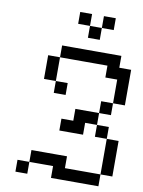

<svg xmlns="http://www.w3.org/2000/svg" viewBox="-111 -998 915 1227"><g transform="rotate(10 346.0 -384.5)"><path d="M153.8 -615.4H230.8V-538.5H153.8ZM153.8 -538.5H230.8V-461.5H153.8ZM230.8 -692.3H307.7V-615.4H230.8ZM307.7 -692.3H384.6V-615.4H307.7ZM384.6 -692.3H461.5V-615.4H384.6ZM461.5 -692.3H538.5V-615.4H461.5ZM538.5 -692.3H615.4V-615.4H538.5ZM538.5 -615.4H615.4V-538.5H538.5ZM615.4 -615.4H692.3V-538.5H615.4ZM615.4 -538.5H692.3V-461.5H615.4ZM615.4 -461.5H692.3V-384.6H615.4ZM615.4 -153.8H692.3V-76.9H615.4ZM615.4 -76.9H692.3V0H615.4ZM615.4 0H692.3V76.9H615.4ZM538.5 76.9H615.4V153.8H538.5ZM461.5 76.9H538.5V153.8H461.5ZM384.6 76.9H461.5V153.8H384.6ZM307.7 76.9H384.6V153.8H307.7ZM307.7 0H384.6V76.9H307.7ZM230.8 0H307.7V76.9H230.8ZM153.8 0H230.8V76.9H153.8ZM76.9 76.9H153.8V153.8H76.9ZM461.5 -307.7H538.5V-230.8H461.5ZM307.7 -230.8H384.6V-153.8H307.7ZM538.5 -230.8H615.4V-153.8H538.5ZM538.5 -384.6H615.4V-307.7H538.5ZM384.6 -307.7H461.5V-230.8H384.6ZM384.6 -230.8H461.5V-153.8H384.6ZM230.8 -461.5H307.7V-384.6H230.8ZM307.7 -846.2V-923.1H384.6V-846.2ZM384.6 -769.2V-846.2H461.5V-769.2ZM461.5 -846.2V-923.1H538.5V-846.2Z"/></g></svg>

Font: Jacquarda Bastarda 9
Style: Regular
Weight: 400
Designer: Sarah Cadigan-Fried
Version: Version 1.000; ttfautohint (v1.8.4.7-5d5b)